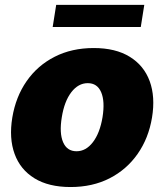

<svg xmlns="http://www.w3.org/2000/svg" viewBox="-20 -747 665 777"><path d="M265.6 9.9Q176.8 9.9 119.5 -25.4Q62.1 -60.7 39.1 -124.1Q16 -187.5 29.8 -271.3Q43.7 -355.1 87.7 -418.5Q131.7 -481.9 201 -517.2Q270.2 -552.6 359.4 -552.6Q447.8 -552.6 505.1 -517.2Q562.5 -481.9 585.8 -418.5Q609 -355.1 595.2 -271.3Q581.3 -187.5 536.9 -124.1Q492.5 -60.7 423.5 -25.4Q354.4 9.9 265.6 9.9ZM289.8 -134.9Q327.8 -134.9 356 -171.7Q384.2 -208.5 394.9 -272.7Q405.2 -337 389.4 -373.8Q373.6 -410.5 335.2 -410.5Q296.9 -410.5 268.6 -373.8Q240.4 -337 230.1 -272.7Q219.5 -208.5 235.3 -171.7Q251.1 -134.9 289.8 -134.9ZM563.9 -727.3 549.7 -637.8H193.2L207.4 -727.3Z"/></svg>

Font: Inter UI Black
Style: Italic
Weight: 900
Italic angle: -9.39999°
Designer: Rasmus Andersson
Foundry: rsms
Version: 3.2;8d6f07862